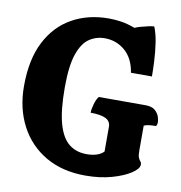

<svg xmlns="http://www.w3.org/2000/svg" viewBox="-81 -784 826 874"><g transform="rotate(10 332.0 -347.5)"><path d="M370 14Q264 14 186.5 -31Q109 -76 67 -156Q25 -236 25 -339Q25 -462 67 -544Q109 -626 183 -667.5Q257 -709 353 -709Q376 -709 406.5 -705Q437 -701 474 -687Q484 -692 501 -696.5Q518 -701 535 -705Q552 -709 562 -709Q575 -677 581 -635.5Q587 -594 589 -553.5Q591 -513 591 -483H494Q484 -548 444 -582.5Q404 -617 350 -617Q310 -617 278 -595Q246 -573 227.5 -518.5Q209 -464 209 -365Q209 -259 226.5 -197.5Q244 -136 277.5 -109.5Q311 -83 359 -83Q413 -83 438 -109V-223Q438 -249 415 -260.5Q392 -272 345 -272Q345 -289 352 -313Q359 -337 369 -349H585Q615 -349 630 -335.5Q645 -322 649.5 -306Q654 -290 654 -282Q654 -272 649 -264Q633 -264 618.5 -262.5Q604 -261 593 -256V-141Q593 -119 596.5 -110Q600 -101 604 -96Q607 -93 609 -89.5Q611 -86 611 -78Q611 -60 579 -38.5Q547 -17 492.5 -1.5Q438 14 370 14Z"/></g></svg>

Font: Calistoga
Style: Regular
Weight: 400
Designer: Yvonne Schuttler, Eben Sorkin
Foundry: www.sorkintype.com
Version: Version 1.010; ttfautohint (v1.8.4.7-5d5b)